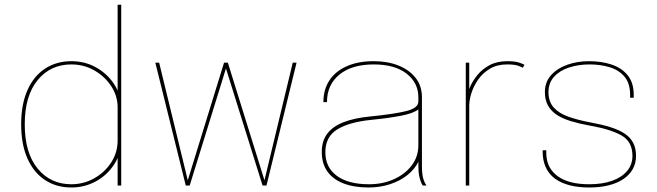

<svg xmlns="http://www.w3.org/2000/svg" viewBox="-20 -802 2841 830"><path d="M288.5 8.5Q224 8.5 175 -23.5Q126 -55.5 98.8 -116.5Q71.5 -177.5 71.5 -264.5Q71.5 -351.5 98.8 -412.5Q126 -473.5 175 -505.5Q224 -537.5 288.5 -537.5Q348.5 -537.5 397.2 -509.5Q446 -481.5 474.8 -436Q503.5 -390.5 503.5 -337.5Q503.5 -335.5 503.5 -333.2Q503.5 -331 503.5 -328.5L488.5 -330.5Q488.5 -332.5 488.5 -334Q488.5 -335.5 488.5 -337.5Q488.5 -387 461 -429.2Q433.5 -471.5 388 -497.5Q342.5 -523.5 288.5 -523.5Q198.5 -523.5 142.8 -455.8Q87 -388 87 -264.5Q87 -141 142.8 -73.2Q198.5 -5.5 288.5 -5.5Q341.5 -5.5 387 -31Q432.5 -56.5 460.5 -99.5Q488.5 -142.5 488.5 -195H503.5Q503.5 -137.5 473.5 -91.2Q443.5 -45 394.8 -18.2Q346 8.5 288.5 8.5ZM488.5 0V-781.5H504V0Z M1115 0 949 -531H965L1125.5 -15.5H1121.5L1245.5 -531H1262L1132 0ZM783 0 651.5 -531H668L793.5 -15.5H789.5L948.5 -531H964.5L800 0Z M1573.5 8.5Q1510.5 8.5 1465 -9Q1419.5 -26.5 1395.2 -60.8Q1371 -95 1371 -145Q1371 -193 1395 -224.5Q1419 -256 1465.8 -274Q1512.5 -292 1580.5 -298.5Q1689 -309.5 1738.8 -322.5Q1788.5 -335.5 1788.5 -363Q1788.5 -367.5 1788.5 -372.2Q1788.5 -377 1788.5 -381.5Q1788.5 -444 1737.5 -483.8Q1686.5 -523.5 1595.5 -523.5Q1501 -523.5 1447.2 -479.5Q1393.5 -435.5 1393.5 -360.5H1378Q1378 -415 1404.2 -454.8Q1430.5 -494.5 1479.5 -516Q1528.5 -537.5 1595.5 -537.5Q1655.5 -537.5 1702.5 -518.8Q1749.5 -500 1776.8 -465.2Q1804 -430.5 1804 -381.5Q1804 -371.5 1804 -361Q1804 -350.5 1804 -340.5V-82Q1804 -66.5 1805.5 -52.8Q1807 -39 1810 -29Q1814 -16.5 1817.8 -9.5Q1821.5 -2.5 1823.5 0H1808Q1806 -1.5 1802.5 -8.8Q1799 -16 1795.5 -27.5Q1790.5 -44.5 1789.5 -61Q1788.5 -77.5 1788.5 -110L1790.5 -106.5Q1774.5 -72 1742.2 -46Q1710 -20 1666.5 -5.8Q1623 8.5 1573.5 8.5ZM1575 -5.5Q1634 -5.5 1682.2 -27Q1730.5 -48.5 1759.5 -86.5Q1788.5 -124.5 1788.5 -174V-336L1790.5 -330.5Q1768 -312 1713 -301.5Q1658 -291 1586.5 -284Q1490 -274.5 1438.2 -242.8Q1386.5 -211 1386.5 -144Q1386.5 -78.5 1436 -42Q1485.5 -5.5 1575 -5.5Z M1993.5 0V-531H2008.5V-388H1999Q2002.5 -404 2013.2 -428.8Q2024 -453.5 2044.5 -478.5Q2065 -503.5 2096.8 -520.5Q2128.5 -537.5 2174 -537.5Q2205.5 -537.5 2223.8 -531.5Q2242 -525.5 2247 -522L2240 -509Q2235 -512.5 2219.2 -518Q2203.5 -523.5 2172 -523.5Q2129 -523.5 2098 -505Q2067 -486.5 2047.2 -458.2Q2027.5 -430 2018 -399.8Q2008.5 -369.5 2008.5 -346V0Z M2528 8.5Q2479.5 8.5 2442.8 -1Q2406 -10.5 2381 -28.5Q2356 -46.5 2342.5 -72.2Q2329 -98 2326.5 -130.5Q2326 -136 2326 -142Q2326 -148 2326 -152.5H2341.5Q2341.5 -148 2341.5 -141.8Q2341.5 -135.5 2342 -129.5Q2346 -71.5 2393.5 -38.5Q2441 -5.5 2527 -5.5Q2584.5 -5.5 2626.2 -20.5Q2668 -35.5 2691 -63Q2714 -90.5 2714 -128Q2714 -190 2666.2 -216.8Q2618.5 -243.5 2529.5 -259Q2485.5 -267 2449.5 -277.8Q2413.5 -288.5 2388.2 -304.8Q2363 -321 2349.2 -345.2Q2335.5 -369.5 2335.5 -404Q2335.5 -447 2362 -476.8Q2388.5 -506.5 2432 -522Q2475.5 -537.5 2526.5 -537.5Q2580 -537.5 2623.8 -523Q2667.5 -508.5 2693.5 -476.5Q2719.5 -444.5 2719.5 -392Q2719.5 -389.5 2719.5 -386Q2719.5 -382.5 2719.5 -379.5H2704Q2704 -382 2704 -385.5Q2704 -389 2704 -391.5Q2704 -442 2679.5 -470.8Q2655 -499.5 2615 -511.5Q2575 -523.5 2528.5 -523.5Q2480.5 -523.5 2440 -510.2Q2399.5 -497 2375.2 -470.2Q2351 -443.5 2351 -403.5Q2351 -362.5 2373.8 -337.2Q2396.5 -312 2437.2 -297.5Q2478 -283 2531.5 -273Q2581 -264 2618 -252.5Q2655 -241 2679.8 -224.8Q2704.5 -208.5 2717 -185Q2729.5 -161.5 2729.5 -128Q2729.5 -96 2715.2 -70.8Q2701 -45.5 2674.5 -27.8Q2648 -10 2611 -0.8Q2574 8.5 2528 8.5Z"/></svg>

Font: Epilogue Thin
Style: Regular
Weight: 250
Designer: Tyler Finck
Foundry: Etcetera Type Co
Version: Version 2.111